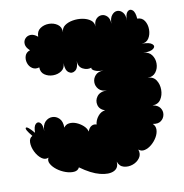

<svg xmlns="http://www.w3.org/2000/svg" viewBox="-83 -803 867 904"><g transform="rotate(-10 351.0 -351.5)"><path d="M231 -31Q224 -16 205.5 -14.5Q187 -13 165.5 -20.5Q144 -28 126 -41.5Q108 -55 99 -71Q90 -87 98 -101Q81 -93 64 -106Q47 -119 36 -141.5Q25 -164 25 -185.5Q25 -207 41 -215Q10 -252 17.5 -258Q25 -264 56 -227Q56 -258 67 -268Q78 -278 89 -268Q100 -258 100 -227Q100 -257 114.5 -271.5Q129 -286 148 -286Q167 -286 181.5 -271.5Q196 -257 196 -227Q205 -241 221.5 -243Q238 -245 255.5 -238Q273 -231 287.5 -218Q302 -205 306 -189Q312 -207 324 -213.5Q336 -220 348 -215Q350 -236 364.5 -254Q379 -272 399 -274Q373 -283 367.5 -305Q362 -327 376 -346Q390 -365 424 -365Q398 -365 385 -379.5Q372 -394 372 -412.5Q372 -431 385 -445.5Q398 -460 424 -460Q404 -460 391 -464Q378 -468 373 -474Q369 -476 370 -482V-483Q350 -476 329 -487Q308 -498 308 -527Q308 -493 292 -481.5Q276 -470 260.5 -481.5Q245 -493 245 -527Q245 -503 227.5 -491Q210 -479 187 -479Q164 -479 146.5 -491Q129 -503 129 -527Q110 -521 95.5 -530.5Q81 -540 75.5 -557.5Q70 -575 75.5 -591.5Q81 -608 100 -614Q82 -630 80.5 -646Q79 -662 89 -673Q99 -684 115 -684.5Q131 -685 149 -670Q149 -696 167 -708.5Q185 -721 208.5 -721Q232 -721 250 -708.5Q268 -696 268 -670Q268 -690 283.5 -701.5Q299 -713 322.5 -717Q346 -721 369 -717Q392 -713 407.5 -701.5Q423 -690 423 -670Q423 -694 434.5 -706Q446 -718 461 -718Q476 -718 487.5 -706Q499 -694 499 -670Q499 -697 510.5 -711Q522 -725 536.5 -725Q551 -725 562.5 -712Q574 -699 574 -672Q573 -703 584.5 -714Q596 -725 608.5 -715Q621 -705 623 -673Q646 -673 657.5 -655Q669 -637 669 -613Q669 -589 657.5 -571Q646 -553 623 -553Q660 -553 672.5 -542Q685 -531 672.5 -520Q660 -509 623 -509Q649 -509 662.5 -491Q676 -473 676 -449.5Q676 -426 662.5 -408Q649 -390 623 -390Q650 -390 663 -370Q676 -350 676 -324Q676 -298 663 -278Q650 -258 623 -258Q648 -254 658.5 -239Q669 -224 666 -206.5Q663 -189 648.5 -178Q634 -167 609 -172Q622 -160 621.5 -142.5Q621 -125 610.5 -107Q600 -89 584 -75.5Q568 -62 551 -58Q534 -54 521 -65Q529 -42 516.5 -24.5Q504 -7 482.5 0.5Q461 8 440 2.5Q419 -3 411 -27Q414 4 389.5 15.5Q365 27 323.5 16.5Q282 6 231 -31Z"/></g></svg>

Font: Rubik Bubbles
Style: Regular
Weight: 400
Designer: Hubert and Fischer, NaN
Foundry: Hubert and Fischer, NaN
Version: Version 2.200